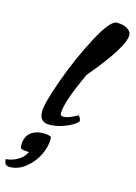

<svg xmlns="http://www.w3.org/2000/svg" viewBox="-259 -777 835 1183"><g transform="rotate(15 159.0 -185.0)"><path d="M-110 289Q-73 287 -37 267Q-1 247 17 210Q-23 210 -37 201Q-40 192 -40 180Q-40 130 -9 102Q23 75 75 75Q98 75 118 81Q125 85 125 99Q125 147 100 199.5Q75 252 27.5 291Q-20 330 -76 330Q-110 330 -110 289ZM165 -55Q197 -55 252 -87Q258 -87 264 -75Q270 -63 270 -56Q270 -49 246.5 -32.5Q223 -16 179.5 -0.5Q136 15 93 15Q30 15 30 -53Q30 -104 86 -260.5Q142 -417 217 -558.5Q292 -700 334 -700Q378 -700 403 -683.5Q428 -667 428 -646Q428 -568 237 -341Q145 -145 145 -72Q145 -55 165 -55Z"/></g></svg>

Font: Clara
Style: Regular
Weight: 400
Designer: Proyecto DEMO
Foundry: Proyecto DEMO
Version: Version 1.002